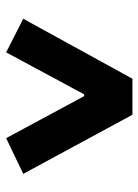

<svg xmlns="http://www.w3.org/2000/svg" viewBox="69 -808 461 640"><g transform="rotate(90 300.0 -487.5)"><path d="M559 -334 362 -698H242L42 -334L154 -277L294 -537H300L440 -277Z"/></g></svg>

Font: IBM Plex Thai Looped
Style: Bold
Weight: 700
Designer: Mike Abbink, Paul van der Laan, Pieter van Rosmalen, Ben Mitchell, Mark Frömberg
Foundry: Bold Monday
Version: Version 1.0